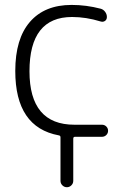

<svg xmlns="http://www.w3.org/2000/svg" viewBox="-20 -576 532 792"><path d="M229.5 -9.8Q229.5 -16.6 222.7 -17.6Q43 -50.8 43 -283.2Q43 -416 103.5 -485.8Q164.1 -555.7 275.4 -555.7Q335.9 -555.7 395.5 -540Q406.2 -537.1 413.6 -527.3Q420.9 -517.6 420.9 -505.9Q420.9 -495.1 413.1 -489.7Q405.3 -484.4 395.5 -487.3Q335 -505.9 277.3 -505.9Q101.6 -505.9 101.6 -282.2Q101.6 -61.5 287.1 -61.5H400.4Q411.1 -61.5 418.5 -54.2Q425.8 -46.9 425.8 -36.6Q425.8 -26.4 418.5 -19Q411.1 -11.7 400.4 -11.7H289.1Q282.2 -11.7 282.2 -3.9V169.9Q282.2 180.7 274.4 188.5Q266.6 196.3 255.9 196.3Q245.1 196.3 237.3 188.5Q229.5 180.7 229.5 169.9Z"/></svg>

Font: Gen Jyuu Gothic P Light
Style: Regular
Weight: 200
Designer: [Source Han Sans]
Ryoko NISHIZUKA  (kana & ideographs); Paul D. Hunt (Latin, Greek & Cyrillic); Wenlong ZHANG  (bopomofo
Version: Version 1.002.20150607